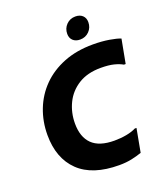

<svg xmlns="http://www.w3.org/2000/svg" viewBox="-166 -1041 1009 1166"><g transform="rotate(-20 338.5 -458.0)"><path d="M54 -309Q54 -396 84 -473Q114 -550 171.5 -608Q229 -666 312 -699Q395 -732 501 -732Q558 -732 606 -724Q654 -716 677 -706L648 -552H637Q615 -565 581.5 -573.5Q548 -582 497 -582Q411 -582 352.5 -545.5Q294 -509 264.5 -448.5Q235 -388 235 -317Q235 -230 281.5 -184Q328 -138 426 -138Q467 -138 504 -145Q541 -152 566 -165H577L549 -14Q521 -4 484.5 4Q448 12 403 12Q230 12 142 -73Q54 -158 54 -309ZM440 -786Q411 -786 394 -802Q377 -818 377 -845Q377 -880 400.5 -904Q424 -928 459 -928Q488 -928 505 -912Q522 -896 522 -869Q522 -834 498.5 -810Q475 -786 440 -786Z"/></g></svg>

Font: Kufam
Style: Bold Italic
Weight: 700
Italic angle: -11°
Designer: Artur Schmal
Foundry: Original Type
Version: Version 1.301; ttfautohint (v1.8.3)